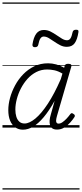

<svg xmlns="http://www.w3.org/2000/svg" viewBox="-20 -1030 662 1550"><path d="M165 17Q130 17 103 -2Q76 -21 61.5 -56.5Q47 -92 47 -141Q47 -188 61 -239.5Q75 -291 102 -341Q129 -391 168 -431Q207 -471 257 -495Q307 -519 368 -519Q400 -519 433.5 -510Q467 -501 498 -483L502 -498Q505 -508 512 -511.5Q519 -515 531 -515Q549 -515 554 -508Q559 -501 555 -490L440 -94Q434 -73 433 -59.5Q432 -46 437 -39Q442 -32 452 -32Q468 -32 484.5 -43.5Q501 -55 517.5 -72.5Q534 -90 547 -108Q553 -116 558.5 -116.5Q564 -117 572 -111Q583 -105 584 -98Q585 -91 581 -85Q569 -66 548 -42Q527 -18 500 -1Q473 16 441 16Q417 16 403.5 7Q390 -2 384.5 -18.5Q379 -35 380.5 -57Q382 -79 390 -105Q398 -132 405.5 -160Q413 -188 421 -216Q376 -135 332.5 -83.5Q289 -32 247.5 -7.5Q206 17 165 17ZM104 -146Q104 -113 112 -87.5Q120 -62 136.5 -47.5Q153 -33 178 -33Q217 -33 265.5 -73Q314 -113 366.5 -193Q419 -273 471 -392L484 -436Q448 -457 417.5 -463Q387 -469 360 -469Q313 -469 273 -448.5Q233 -428 202 -393.5Q171 -359 149 -316.5Q127 -274 115.5 -229.5Q104 -185 104 -146ZM262 -649Q240 -649 242 -671Q251 -729 273 -758.5Q295 -788 334 -788Q363 -788 388.5 -775Q414 -762 437 -746Q460 -730 481 -717.5Q502 -705 521 -705Q539 -705 549 -720.5Q559 -736 566 -770Q570 -790 594 -790Q607 -790 611 -785.5Q615 -781 613 -769Q604 -711 583 -681.5Q562 -652 519 -652Q491 -652 466 -665Q441 -678 418 -694Q395 -710 374 -722.5Q353 -735 333 -735Q317 -735 306.5 -720Q296 -705 289 -669Q287 -659 280.5 -654Q274 -649 262 -649ZM0 490H622V500H0ZM0 -20H622V0H0ZM0 -505H622V-500H0ZM0 -1010H622V-1000H0Z"/></svg>

Font: Playwrite AU NSW Guides
Style: Regular
Weight: 400
Designer: Veronika Burian, José Scaglione
Foundry: TypeTogether
Version: Version 1.003